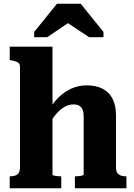

<svg xmlns="http://www.w3.org/2000/svg" viewBox="-20 -1008 717 1028"><path d="M261 -758V-73Q261 -70 268 -68Q275 -66 285.5 -65Q296 -64 304 -64H308V0H32V-64H34Q51 -64 63 -68.5Q75 -73 81 -84Q87 -95 87 -114V-651Q87 -662 82 -668Q77 -674 67 -678Q57 -682 40 -685L32 -687V-758ZM657 0H381V-64H384Q393 -64 403 -65Q413 -66 420.5 -68Q428 -70 428 -73V-384Q428 -406 422.5 -420Q417 -434 405 -441.5Q393 -449 372 -449Q350 -449 327 -436.5Q304 -424 282 -399Q260 -374 237 -335L239 -411Q260 -453 291.5 -484.5Q323 -516 361.5 -533.5Q400 -551 444 -551Q494 -551 529 -533Q564 -515 582.5 -479.5Q601 -444 601 -391V-114Q601 -85 615 -74.5Q629 -64 653 -64H657ZM412 -988H285L163 -837V-809H233L385 -912L303 -911L457 -809H534V-837Z"/></svg>

Font: Roboto Serif SemiCondensed
Style: Bold
Weight: 700
Width: 4
Designer: Greg Gazdowicz
Foundry: Commercial Type
Version: Version 1.007